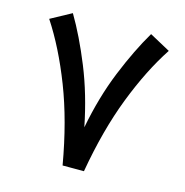

<svg xmlns="http://www.w3.org/2000/svg" viewBox="-99 -744 805 836"><g transform="rotate(15 304.0 -326.0)"><path d="M256.3 0Q222.7 -193.4 164.6 -343Q106.4 -492.7 34.7 -601.6L127.9 -652.3Q180.2 -564 228.3 -445.6Q276.4 -327.1 304.7 -185.1Q332 -327.6 380.1 -445.8Q428.2 -564 480.5 -652.3L573.7 -601.6Q502 -492.7 444.1 -343Q386.2 -193.4 352.5 0Z"/></g></svg>

Font: Vazir Medium UI
Style: Medium-UI
Weight: 500
Designer: Saber Rastikerdar
Foundry: Saber Rastikerdar
Version: Version 30.0.0